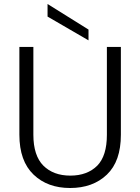

<svg xmlns="http://www.w3.org/2000/svg" viewBox="-20 -934 701 961"><path d="M77 -699C77 -699 77 -260 77 -260C77 -260 77 -260 77 -260C77 -171 101 -105 148 -60C195 -15 256 7 331 7C331 7 331 7 331 7C406 7 468 -15 515 -60C562 -105 585 -171 585 -260C585 -260 585 -699 585 -699C585 -699 515 -699 515 -699C515 -699 515 -259 515 -259C515 -259 515 -259 515 -259C515 -189 499 -138 467 -105C434 -72 389 -55 332 -55C332 -55 332 -55 332 -55C275 -55 230 -72 197 -105C164 -138 147 -190 147 -259C147 -259 147 -699 147 -699C147 -699 77 -699 77 -699ZM218 -914C218 -914 218 -851 218 -851C218 -851 423 -732 423 -732C423 -732 423 -786 423 -786C423 -786 218 -914 218 -914Z"/></svg>

Font: wox.body
Style: Regular
Weight: 500
Designer: Ninad Kale (Devanagari), Jonny Pinhorn (Latin)
Foundry: Indian Type Foundry
Version: ""